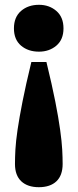

<svg xmlns="http://www.w3.org/2000/svg" viewBox="-20 -588 323 799"><path d="M173.2 -330Q196.5 -234.5 210 -165.9Q223.5 -97.3 230.2 -48.4Q237 0.5 238.9 34.3Q240.7 68 240.7 94.3Q240.7 141.8 214.9 166.4Q189 191 141.5 191Q94.8 191 68.5 166.4Q42.3 141.8 42.3 94.3Q42.3 68 44.1 34.3Q46 0.5 53.1 -48.4Q60.3 -97.3 73.8 -165.9Q87.3 -234.5 110.5 -330ZM142.2 -568Q185 -568 214.6 -542.4Q244.2 -516.8 244.2 -469.8Q244.2 -423.3 214.6 -398.1Q185 -373 142.2 -373Q97 -373 67.5 -398.1Q38 -423.3 38 -469.8Q38 -516.8 67.5 -542.4Q97 -568 142.2 -568Z"/></svg>

Font: Savate ExtraLight
Style: Regular
Weight: 200
Designer: Max Esnée
Foundry: Plomb Type
Version: Version 2.000